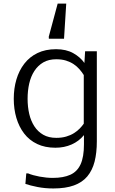

<svg xmlns="http://www.w3.org/2000/svg" viewBox="-20 -812 637 1063"><path d="M275.4 231.4Q229.5 231.4 188.2 223.4Q147 215.3 120.6 206.1L125.5 147.9H135.3Q161.1 158.7 199.2 165.8Q237.3 172.9 272.5 172.9Q331.1 172.9 369.4 155.5Q407.7 138.2 426.3 97.4Q444.8 56.6 444.8 -12.7Q444.8 -25.9 444.8 -38.6Q444.8 -51.3 444.8 -64Q417.5 -30.3 376.7 -12.2Q335.9 5.9 286.6 5.9Q229 5.9 185.5 -14.9Q142.1 -35.6 113.5 -73Q85 -110.4 70.6 -159.4Q56.2 -208.5 56.2 -265.1Q56.2 -322.3 70.8 -371.8Q85.4 -421.4 114.5 -459.2Q143.6 -497.1 187.5 -518.3Q231.4 -539.6 290.5 -539.6Q346.7 -539.6 385.7 -517.6Q424.8 -495.6 447.3 -463.4L451.2 -528.3H516.1V-29.8Q516.1 34.2 503.7 82.8Q491.2 131.3 463.4 164.6Q435.5 197.8 389.2 214.6Q342.8 231.4 275.4 231.4ZM291.5 -48.8Q322.3 -48.8 346.4 -55.9Q370.6 -63 388.9 -74.5Q407.2 -85.9 420.9 -99.9Q434.6 -113.8 443.8 -127.4V-396.5Q433.1 -413.6 419.4 -429.2Q405.8 -444.8 387.5 -457Q369.1 -469.2 345.5 -476.6Q321.8 -483.9 291.5 -483.9Q249.5 -483.9 219.7 -466.6Q189.9 -449.2 170.4 -419.2Q150.9 -389.2 141.8 -349.6Q132.8 -310.1 132.8 -265.1Q132.8 -220.7 141.8 -181.6Q150.9 -142.6 170.2 -112.8Q189.5 -83 219.5 -65.9Q249.5 -48.8 291.5 -48.8ZM250.5 -597.7 250 -608.9 299.3 -792H346.7L334.5 -597.7Z"/></svg>

Font: Comme Light
Style: Regular
Weight: 300
Version: Version 1.000;gftools[0.9.27]